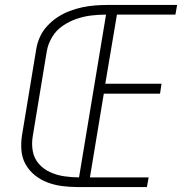

<svg xmlns="http://www.w3.org/2000/svg" viewBox="-20 -755 760 775"><path d="M293 0H573L580 -39H343L399 -377H626L632 -417H405L452 -696H688L695 -735H414Q389 -735 363.5 -733Q338 -731 312 -725.5Q286 -720 261 -710.5Q236 -701 213 -686Q190 -671 171 -650.5Q152 -630 141 -605.5Q130 -581 126 -555L69 -210Q64 -179 66.5 -148Q69 -117 83.5 -91.5Q98 -66 121 -47.5Q144 -29 172 -18.5Q200 -8 230.5 -4Q261 0 293 0ZM299 -39Q269 -39 239 -43.5Q209 -48 182.5 -60Q156 -72 137 -93.5Q118 -115 112.5 -144Q107 -173 112 -204L169 -549Q174 -578 190.5 -605.5Q207 -633 233.5 -651Q260 -669 289.5 -679Q319 -689 348.5 -692.5Q378 -696 408 -696Z"/></svg>

Font: Iosevka Sparkle XLtObl
Style: Regular
Weight: 200
Italic angle: -9°
Designer: Belleve Invis
Foundry: Belleve Invis
Version: Version 4.5.0; ttfautohint (v1.8.3)